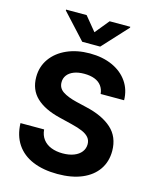

<svg xmlns="http://www.w3.org/2000/svg" viewBox="-135 -1017 900 1117"><g transform="rotate(15 315.0 -458.5)"><path d="M320.9 -593.9Q284.9 -593.9 258.9 -583.7Q232.9 -573.4 219.1 -555.1Q205.4 -536.7 205.4 -513.1Q204.9 -477.5 234.9 -457.4Q265 -437.4 318.4 -424.4L382 -409.3Q482.3 -386.5 537.8 -336.5Q593.3 -286.5 593.8 -201.8Q593.8 -137.5 561.1 -89.8Q528.3 -42.1 466.9 -16.1Q405.5 9.9 319.9 9.9Q234.2 9.9 171.1 -16.4Q108 -42.8 73.3 -94.4Q38.5 -146 36.2 -220.6H178.6Q181.4 -185.9 199.7 -161.9Q217.9 -138 248.5 -125.9Q279.1 -113.8 318.2 -113.8Q356.5 -113.8 385.4 -125Q414.2 -136.2 429.8 -156.4Q445.4 -176.6 445.4 -202.6Q445.4 -226 431.8 -242.5Q418.2 -258.9 392 -270.4Q365.8 -281.8 324.6 -291.8L247.1 -310.8Q154.1 -333.4 104.6 -380.5Q55.2 -427.7 55.2 -503.6Q55.2 -566.6 89.7 -614.9Q124.1 -663.1 184.8 -690Q245.5 -716.8 322.2 -716.8Q399.5 -716.8 458.5 -690.2Q517.4 -663.5 550.3 -615.5Q583.2 -567.5 584.1 -505H442.9Q440.1 -533.1 425.1 -553.3Q410.1 -573.5 383.7 -583.7Q357.2 -593.9 320.9 -593.9ZM314.9 -842.5 384 -927.1H508.3V-921.8L369 -770.5H260.8L121.5 -921.8V-927.1H245.4Z"/></g></svg>

Font: Pretendard GOV Variable
Style: Regular
Weight: 400
Designer: Base glyphs from Inter by Rasmus Andersson; Hangul glyphs from Noto Sans CJK(Source Han Sans) by Jang Soo-young and Kang
Foundry: Kil Hyung-jin
Version: Version 1.307;Glyphs 3.2 (3192)